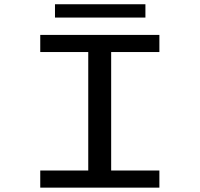

<svg xmlns="http://www.w3.org/2000/svg" viewBox="-20 -860 915 880"><path d="M164.5 0V-78.5H384.5V-621.5H164.5V-700H710.5V-621.5H489.5V-78.5H710.5V0ZM232 -779.5V-840.5H646.5V-779.5Z"/></svg>

Font: Trispace SemiExpanded
Style: Regular
Weight: 400
Width: 6
Designer: Tyler Finck
Foundry: Etcetera Type Company
Version: Version 1.210; ttfautohint (v1.8.3)